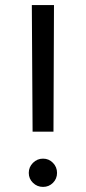

<svg xmlns="http://www.w3.org/2000/svg" viewBox="-20 -720 338 754"><path d="M108 -203 105 -700H192L190 -203ZM149 14Q126 14 109.5 -2Q93 -18 93 -41Q93 -64 109.5 -80.5Q126 -97 149 -97Q172 -97 188 -80.5Q204 -64 204 -41Q204 -18 188 -2Q172 14 149 14Z"/></svg>

Font: Figtree Light
Style: Regular
Weight: 400
Version: Version 2.002